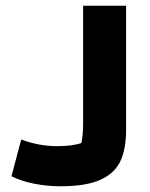

<svg xmlns="http://www.w3.org/2000/svg" viewBox="-20 -640 523 670"><path d="M20 -25 54 -153Q117 -130 178 -130Q234 -130 264 -141Q270 -168 270 -209V-620H420V-186Q420 -120 400 -77.5Q380 -35 330 -12.5Q280 10 191 10Q144 10 99 1Q54 -8 20 -25Z"/></svg>

Font: Athiti
Style: Bold
Weight: 700
Designer: CadsonDemak Team
Foundry: CadsonDemak
Version: Version 1.033